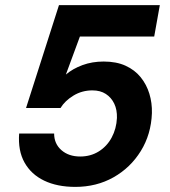

<svg xmlns="http://www.w3.org/2000/svg" viewBox="-20 -720 665 752"><path d="M275 12Q204 12 153 -12.5Q102 -37 76 -83.5Q50 -130 55 -197H192Q192 -157 220.5 -132Q249 -107 294 -107Q335 -107 367 -127Q399 -147 417.5 -181.5Q436 -216 438 -258Q439 -290 427.5 -314Q416 -338 394.5 -352Q373 -366 342 -366Q301 -366 267.5 -345.5Q234 -325 217 -297H82L211 -700H606L584 -577H293L238 -428Q265 -451 303 -465Q341 -479 386 -479Q436 -479 472 -462.5Q508 -446 531 -417.5Q554 -389 565 -353Q576 -317 575 -277Q572 -194 531.5 -128.5Q491 -63 424.5 -25.5Q358 12 275 12Z"/></svg>

Font: DM Sans 17pt ExtraBold
Style: Italic
Weight: 800
Italic angle: -10°
Version: Version 4.004;gftools[0.9.30]